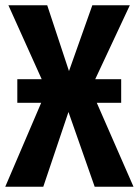

<svg xmlns="http://www.w3.org/2000/svg" viewBox="-25 -712 529 732"><path d="M344 -320 484 0H336L236 -285L140 0H-5L132 -320H41V-410H134L7 -692H155L238 -441L327 -692H470L338 -410H437V-320Z"/></svg>

Font: Fira Sans Extra Condensed SemiBold
Style: Regular
Weight: 600
Width: 1
Designer: Carrois Corporate & Edenspiekermann AG
Foundry: Carrois Corporate GbR & Edenspiekermann AG
Version: Version 4.203